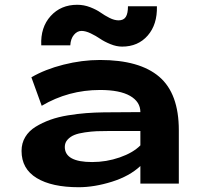

<svg xmlns="http://www.w3.org/2000/svg" viewBox="-20 -765 865 800"><path d="M437 -219.2Q405.8 -219.2 383.1 -218.3Q360.4 -217.3 333.5 -213.4Q306.6 -209.5 289.8 -202.6Q272.9 -195.8 261.5 -183.1Q250 -170.4 250 -152.8Q250 -89.8 363.8 -89.8Q423.3 -89.8 478.8 -109.1Q534.2 -128.4 564.9 -159.2V-219.2ZM69.8 -136.2Q69.8 -168.5 85.2 -194.1Q100.6 -219.7 128.4 -236.8Q156.2 -253.9 189.5 -265.9Q222.7 -277.8 263.2 -284.4Q303.7 -291 339.4 -293.7Q375 -296.4 413.1 -296.9L564.9 -297.9Q564.9 -340.8 522 -365.5Q479 -390.1 397 -390.1Q265.1 -390.1 153.8 -324.2L110.8 -442.9Q167.5 -476.1 244.6 -495.6Q321.8 -515.1 397 -515.1Q561.5 -515.1 643.3 -445.3Q725.1 -375.5 725.1 -222.2V0H564.9V-73.2Q519.5 -30.8 446.3 -7.8Q373 15.1 308.1 15.1Q195.8 15.1 132.8 -23.2Q69.8 -61.5 69.8 -136.2ZM151.9 -576.2Q148.4 -650.9 190.9 -698Q233.4 -745.1 301.8 -745.1Q329.6 -745.1 356 -734.9Q382.3 -724.6 399.2 -712.6Q416 -700.7 436.3 -690.4Q456.5 -680.2 474.1 -680.2Q495.1 -680.2 504.2 -694.6Q513.2 -709 513.2 -738.8H633.8Q635.7 -663.1 595.5 -616.9Q555.2 -570.8 488.8 -570.8Q465.3 -570.8 440.2 -581.1Q415 -591.3 397.2 -603.5Q379.4 -615.7 357.9 -626Q336.4 -636.2 319.8 -636.2Q301.8 -636.2 288.1 -619.9Q274.4 -603.5 272.9 -576.2Z"/></svg>

Font: Messapia Bold
Style: Regular
Weight: 400
Designer: Luca Marsano
Foundry: Collletttivo
Version: Version 1.000;FEAKit 1.0